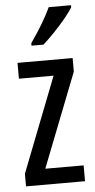

<svg xmlns="http://www.w3.org/2000/svg" viewBox="-54 -892 412 833"><g transform="rotate(-5 151.5 -476.0)"><path d="M288 -850V-859H191C170 -814 140 -764 102 -710V-699H154C195 -735 263 -808 288 -850ZM282 -93V-162H115L275 -571V-630H35V-561H186L25 -148V-93Z"/></g></svg>

Font: Noto Sans Kannada UI ExtraCondensed
Style: Regular
Weight: 400
Width: 2
Designer: Jelle Bosma - Monotype Design Team
Foundry: Monotype Imaging Inc.
Version: Version 2.005